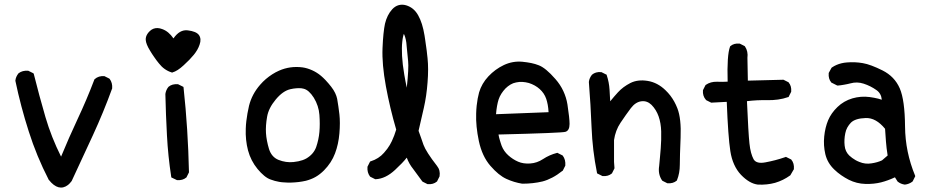

<svg xmlns="http://www.w3.org/2000/svg" viewBox="-20 -795 4040 835"><path d="M191.9 -13.2Q139.2 -115.7 105 -223.6Q70.3 -331.5 46.9 -443.4V-443.8V-444.8Q47.9 -453.6 51.3 -461.2Q54.7 -468.8 60.1 -475.6L60.5 -476.1L61 -476.6Q78.1 -489.3 102.1 -487.3H103L104 -486.8L123.5 -477.1L126 -475.6L127 -473.1Q150.4 -379.4 177.7 -285.6Q203.1 -198.7 245.6 -113.8Q262.7 -155.3 280.5 -195.8Q298.3 -236.3 316.9 -275.9Q356.9 -360.8 390.1 -448.2L390.6 -449.7L391.6 -450.7Q400.4 -458.5 410.9 -461.7Q421.4 -464.8 433.1 -463.9H434.1L435.1 -463.4L454.6 -453.6L456.1 -452.6L457 -451.7Q469.7 -434.6 467.8 -410.6V-409.7L467.3 -409.2Q430.2 -307.1 384.3 -207.5Q338.4 -107.9 291.5 -7.3L291 -6.8L290.5 -6.3Q283.7 2.9 275.9 9.3Q255.4 24.9 234.4 19.3Q213.4 13.7 192.9 -12.2H192.4Z M748.5 -12.2 728 -22 725.1 -23.4 724.6 -26.4Q710.9 -115.7 706.1 -205.8Q701.2 -295.9 699.2 -385.7V-386.2Q701.7 -403.8 712.4 -417L712.9 -417.5Q728.5 -430.7 753.4 -428.7H754.4L755.4 -428.2L774.9 -418.5L777.8 -417L778.3 -413.6Q788.1 -323.7 793.9 -231.9Q799.8 -140.1 801.8 -46.9V-45.4L801.3 -44.4L791.5 -24.9L791 -23.4L790 -22.9Q774.4 -9.8 750.5 -11.7H749.5ZM726.6 -480Q693.8 -490.2 671.4 -519Q665.5 -525.9 660.6 -532.7Q655.8 -539.6 650.9 -546.4Q646 -553.2 641.4 -560.3Q636.7 -567.4 632.8 -574.2Q615.2 -602.5 613.8 -621.1Q613.3 -627.9 615.2 -634.8Q617.2 -641.6 621.3 -647.9Q625.5 -654.3 632.3 -660.6Q639.2 -667 647.7 -670.2Q656.2 -673.3 665.8 -672.9Q675.3 -672.4 685.5 -668.5Q713.4 -658.7 734.4 -627.9Q761.2 -667 795.9 -663.1Q833.5 -658.7 845.2 -642.6Q856.9 -626 848.1 -601.1Q844.2 -589.4 837.9 -578.4Q831.5 -567.4 822.8 -556.6Q806.2 -536.1 778.8 -511.2Q765.1 -498.5 752.9 -490.7Q740.7 -482.9 730 -480L728.5 -479Z M1212.4 -2Q1203.1 -2.4 1193.8 -4.2Q1184.6 -5.9 1175.3 -8.3Q1166 -10.7 1157.2 -14.2Q1143.1 -19 1128.9 -30.8Q1114.7 -42.5 1100.1 -60.1Q1070.8 -95.7 1058.6 -141.1Q1046.9 -186 1048.8 -235.4Q1049.3 -252 1051.3 -268.6Q1053.2 -285.2 1056.2 -301.8Q1059.1 -318.4 1063 -335Q1075.7 -385.7 1111.3 -426.3Q1123 -439.9 1136.2 -451.2Q1149.4 -462.4 1163.8 -471.7Q1178.2 -481 1193.8 -487.8Q1241.2 -508.8 1295.4 -502Q1306.2 -500.5 1316.7 -497.3Q1327.1 -494.1 1337.4 -489.5Q1347.7 -484.9 1357.4 -478.8Q1367.2 -472.7 1376.5 -464.8Q1385.7 -457 1395 -447.3Q1409.7 -431.6 1420.4 -417.7Q1431.2 -403.8 1437.5 -390.6Q1443.8 -377.4 1446.3 -365.2Q1452.1 -332 1456.1 -297.4Q1460 -262.7 1456.1 -215.3Q1452.1 -167.5 1437 -127.9Q1421.9 -87.4 1389.2 -54.2Q1380.4 -45.4 1371.3 -38.3Q1362.3 -31.2 1352.5 -25.6Q1342.8 -20 1332 -15.9Q1321.3 -11.7 1310.1 -8.8Q1294.9 -5.4 1279.1 -3.4Q1263.2 -1.5 1246.6 -1Q1230 -0.5 1212.4 -2ZM1312.5 -106Q1343.8 -124.5 1355 -155.3Q1366.2 -188 1369.1 -221.2Q1372.1 -254.9 1369.1 -295.4Q1366.2 -335 1344.7 -370.1Q1323.2 -403.8 1300.3 -409.2Q1295.9 -410.6 1290.8 -411.1Q1285.6 -411.6 1280 -411.6Q1274.4 -411.6 1268.6 -411.1Q1262.7 -410.6 1256.1 -409.7Q1249.5 -408.7 1243.2 -407.2Q1210.4 -399.9 1179.2 -362.3Q1147.9 -324.7 1141.6 -287.1Q1134.8 -248.5 1136.7 -216.3Q1137.7 -200.2 1141.1 -182.6Q1144.5 -165 1149.9 -147Q1161.1 -111.8 1191.4 -99.6Q1223.6 -86.9 1256.3 -90.3Q1267.1 -91.3 1277.3 -93.5Q1287.6 -95.7 1296.1 -98.6Q1304.7 -101.6 1312.5 -106Z M1838.4 5.4 1818.8 -4.4 1817.4 -5.4 1816.4 -6.3Q1796.9 -33.7 1776.9 -60.1Q1758.8 -82.5 1749 -109.4Q1731.4 -86.9 1698.2 -56.2Q1656.7 -17.6 1613.8 -15.6H1611.8L1610.8 -16.1L1591.3 -25.9L1589.8 -26.9L1588.9 -27.8Q1576.2 -44.9 1578.1 -68.8V-69.8L1578.6 -70.8L1588.4 -90.3L1589.8 -92.8L1591.8 -93.3Q1627.4 -104.5 1649.9 -130.4Q1657.7 -139.2 1664.1 -147.7Q1670.4 -156.2 1675.3 -164.6Q1680.2 -172.9 1684.1 -181.2Q1695.3 -205.1 1703.1 -231.4Q1675.8 -324.7 1658.2 -419.9Q1640.6 -516.1 1643.6 -585.9Q1645 -620.6 1647.7 -647Q1650.4 -673.3 1654.3 -691.9Q1658.7 -710.4 1666.5 -726.3Q1674.3 -742.2 1686 -754.9Q1698.2 -768.1 1713.6 -772.5Q1729 -776.9 1746.1 -772Q1780.3 -761.7 1798.8 -728Q1817.4 -695.3 1826.2 -641.1Q1827.6 -632.3 1828.9 -623.5Q1830.1 -614.7 1831.3 -606.2Q1832.5 -597.7 1833.7 -589.6Q1835 -581.5 1835.9 -573.5Q1836.9 -565.4 1837.6 -557.6Q1838.4 -549.8 1839.4 -542Q1841.8 -519 1841.8 -492.7Q1841.8 -466.3 1839.4 -436.5Q1835 -377 1823.2 -325.7L1800.3 -226.1Q1805.7 -210.4 1811.3 -195.3Q1816.9 -180.2 1821.8 -165Q1827.1 -150.4 1841.8 -127.4Q1856.4 -104.5 1880.4 -73.7Q1896 -54.2 1891.6 -28.3V-27.3L1891.1 -26.9L1881.3 -7.3L1880.9 -5.9L1879.9 -5.4Q1864.3 7.8 1840.3 5.9H1839.4ZM1749 -413.6Q1758.3 -499 1754.9 -529.3Q1751 -563 1748.5 -594.7Q1747.6 -610.4 1744.9 -622.3Q1742.2 -634.3 1738.8 -642.6Q1738.3 -643.6 1737.8 -644.5Q1737.3 -645.5 1737.1 -646.2Q1736.8 -647 1736.3 -647.5Q1735.4 -645 1734.6 -642.3Q1733.9 -639.6 1733.2 -636.5Q1732.4 -633.3 1731.7 -629.6Q1731 -626 1730.5 -621.8Q1730 -617.7 1729.5 -613.3Q1728 -601.1 1727.8 -585.7Q1727.5 -570.3 1728.5 -552Q1729.5 -533.7 1731.9 -513.2Q1734.4 -492.7 1738.3 -469.7Q1740.7 -455.6 1743.4 -441.4Q1746.1 -427.2 1749 -413.6Z M2251 3.9Q2214.8 -2 2182.1 -17.1Q2148.9 -32.2 2112.8 -73.7Q2076.7 -115.2 2062.5 -181.6Q2048.8 -246.6 2050.8 -300.8Q2051.3 -319.3 2053 -335.4Q2054.7 -351.6 2057.4 -366Q2060.1 -380.4 2063.5 -393.1Q2069.3 -412.6 2079.3 -429.9Q2089.4 -447.3 2104 -462.9Q2133.3 -494.1 2171.4 -512.2Q2210 -530.3 2252 -526.4Q2272.5 -524.4 2290.3 -520.8Q2308.1 -517.1 2322.8 -511.2Q2353 -500 2395.5 -451.2Q2417 -426.8 2429.9 -398.9Q2442.9 -371.1 2447.8 -340.8Q2457 -280.8 2457 -255.9Q2457 -227.1 2439 -221.7Q2423.8 -216.8 2147.9 -210Q2148.9 -203.1 2150.6 -196.8Q2152.3 -190.4 2154.1 -184.3Q2155.8 -178.2 2157.7 -172.6Q2159.7 -167 2161.6 -161.1Q2170.9 -137.2 2190.4 -119.6Q2210.4 -101.6 2233.4 -91.8Q2255.9 -82 2285.6 -84Q2315.4 -85.9 2341.3 -103Q2369.6 -121.6 2401.9 -129.9L2403.8 -130.4L2405.8 -129.4L2425.3 -119.6L2426.8 -118.7L2427.7 -117.7Q2440.4 -100.6 2438.5 -75.7V-74.7L2438 -73.7L2428.2 -54.2L2427.7 -52.7L2426.3 -52.2Q2403.8 -34.2 2381.8 -22.7Q2359.9 -11.2 2339.4 -5.9Q2298.3 3.9 2252 3.9H2251.5ZM2365.7 -307.1Q2364.7 -324.7 2362.1 -339.1Q2359.4 -353.5 2355.5 -365.2Q2351.1 -377.9 2344 -388.4Q2336.9 -398.9 2327.1 -407.7Q2307.6 -425.3 2279.8 -434.1Q2265.6 -438 2252 -438.7Q2238.3 -439.5 2224.6 -436.5Q2211.4 -434.1 2200 -427.2Q2188.5 -420.4 2178.2 -410.2Q2168 -399.4 2160.4 -387.5Q2152.8 -375.5 2148.4 -362.3Q2144.5 -350.1 2141.6 -334Q2138.7 -317.9 2137.2 -298.3Z M2881.3 1.5 2861.8 -8.3 2860.4 -9.3 2859.4 -10.3Q2840.8 -37.6 2846.7 -73.2Q2848.6 -93.3 2850.3 -112.3Q2852.1 -131.3 2853.5 -149.9Q2856.4 -186.5 2855.5 -223.6Q2854.5 -259.8 2844.2 -289.1Q2834 -317.9 2813.5 -338.9Q2793.9 -357.9 2769 -354.5Q2743.7 -351.1 2723.6 -324.7Q2712.9 -310.5 2701.7 -294.7Q2690.4 -278.8 2678.7 -261.2Q2667.5 -244.6 2660.4 -225.6Q2653.3 -206.5 2650.4 -186V-90.8L2652.3 -64.9V-63.5L2651.9 -62L2642.1 -42.5L2641.6 -41L2640.6 -40.5Q2625 -27.3 2601.1 -29.3H2600.1L2599.1 -29.8L2579.6 -39.6L2576.7 -41L2576.2 -43.9Q2556.6 -141.1 2552.7 -241.2Q2548.8 -340.3 2541 -438V-438.5V-439Q2542 -447.8 2545.4 -455.3Q2548.8 -462.9 2554.2 -469.7L2554.7 -470.2Q2570.3 -483.4 2594.2 -481.4H2595.2L2596.2 -481L2615.7 -471.2L2618.2 -470.2L2618.7 -467.8Q2628.9 -437.5 2630.9 -404.8Q2631.3 -392.6 2632.3 -379.6Q2633.3 -366.7 2633.8 -354.5Q2650.9 -375.5 2667.5 -393.6Q2678.7 -405.8 2692.1 -415.8Q2705.6 -425.8 2721.7 -434.1Q2753.9 -450.2 2796.9 -443.1Q2839.8 -436 2874 -402.8Q2885.7 -391.6 2895.3 -379.2Q2904.8 -366.7 2912.4 -353Q2919.9 -339.4 2925.8 -324.2Q2943.4 -279.3 2939.9 -196.3Q2936.5 -114.3 2936.5 -78.6Q2936.5 -42 2924.3 -11.7L2923.8 -10.3L2922.9 -9.3Q2907.2 3.9 2883.3 2H2882.3Z M3275.9 7.8Q3239.3 3.4 3202.6 -34.7Q3184.6 -53.7 3172.9 -79.6Q3161.1 -105.5 3156.2 -137.7Q3146.5 -200.2 3140.6 -352.1L3074.7 -348.6H3072.8L3071.8 -349.1L3052.2 -358.9L3051.3 -359.4L3050.3 -360.4Q3042.5 -369.1 3039.3 -379.6Q3036.1 -390.1 3037.1 -401.9V-402.8L3037.6 -403.8L3047.4 -423.3L3048.3 -424.8L3049.3 -425.8Q3070.3 -440.4 3098.6 -439.5Q3122.1 -438.5 3144.5 -439.9Q3141.1 -555.7 3154.8 -591.8L3155.3 -593.3L3156.2 -594.2Q3164.1 -601.1 3174.1 -603.8Q3184.1 -606.4 3195.8 -605.5H3196.8L3197.8 -605L3217.3 -595.2L3218.8 -594.2L3219.7 -593.3Q3227.1 -582.5 3229.7 -569.8Q3232.4 -557.1 3230.5 -543.5L3232.4 -444.3L3385.7 -448.2H3387.2L3388.2 -447.8L3407.7 -438L3409.2 -437.5L3409.7 -436.5Q3422.9 -420.9 3420.9 -397V-396L3420.4 -395L3410.6 -375.5L3409.7 -373L3407.2 -372.6Q3386.2 -365.2 3363.5 -362.1Q3340.8 -358.9 3316.4 -359.4Q3272 -360.4 3228.5 -355Q3234.4 -217.3 3239.3 -171.4Q3241.7 -148.4 3246.3 -131.3Q3251 -114.3 3257.3 -102.5Q3269.5 -81.5 3308.6 -88.9Q3329.6 -92.8 3351.3 -98.4Q3373 -104 3395.5 -111.8L3397.9 -112.8L3399.9 -111.8L3419.4 -102.1L3420.9 -101.6L3421.4 -100.6Q3434.6 -85 3432.6 -60.1V-58.6L3431.6 -57.6L3418 -34.2L3417.5 -33.2L3416.5 -32.2Q3386.2 -10.3 3351.1 0Q3333.5 4.9 3314.7 6.8Q3295.9 8.8 3275.9 7.8Z M3914.6 7.8Q3897 5.4 3883.8 -5.4L3883.3 -5.9L3882.8 -6.8L3872.1 -23.9Q3840.8 -9.3 3812 -2Q3780.8 5.9 3743.7 4.9Q3705.6 3.9 3671.4 -13.2Q3654.3 -22 3638.4 -33Q3622.6 -43.9 3608.4 -57.6Q3578.6 -85.9 3569.3 -124.5Q3560.5 -162.6 3564.5 -201.7Q3568.4 -240.7 3581.5 -272Q3594.7 -303.2 3622.1 -329.6Q3649.4 -356 3687 -367.2Q3724.1 -377.9 3761.7 -373Q3771.5 -371.6 3781 -369.9Q3790.5 -368.2 3799.1 -366Q3807.6 -363.8 3814.9 -361.3Q3812.5 -388.7 3791.5 -403.3Q3766.1 -421.4 3735.8 -431.2Q3707 -440.4 3679.2 -432.6Q3671.9 -430.7 3664.6 -429.2Q3657.2 -427.7 3650.4 -426.5Q3643.6 -425.3 3636.7 -424.3Q3629.9 -423.3 3623.5 -422.9H3622.1L3620.6 -423.3L3597.2 -435.1L3595.7 -435.5L3595.2 -436.5Q3582 -452.1 3584 -476.1V-477.5L3584.5 -478.5L3596.2 -500L3597.2 -501L3598.6 -502Q3607.9 -508.3 3618.2 -512.7Q3628.4 -517.1 3639.6 -519.8Q3650.9 -522.5 3662.6 -523.4Q3697.8 -526.4 3731.9 -520.5Q3749.5 -517.6 3771 -509.5Q3792.5 -501.5 3817.9 -488.8Q3844.2 -475.6 3863 -456.1Q3881.8 -436.5 3893.1 -410.6Q3915 -359.9 3916 -245.1Q3916.5 -189 3927.5 -135.7Q3938.5 -82.5 3959.5 -31.7L3960.4 -29.3L3959.5 -26.9L3949.7 -7.3L3948.7 -5.9L3947.8 -4.9Q3933.1 5.9 3915.5 7.8H3915ZM3815.9 -97.7 3840.3 -118.7Q3835 -152.3 3833 -179.2Q3831.1 -206.5 3829.1 -234.9Q3789.6 -283.2 3745.1 -281.7Q3699.7 -280.3 3680.7 -261.7Q3671.4 -252 3665 -240.5Q3658.7 -229 3656.2 -215.8Q3650.4 -188 3653.3 -161.6Q3655.8 -136.2 3672.9 -119.1Q3679.2 -113.3 3686 -108.2Q3692.9 -103 3700.7 -98.6Q3708.5 -94.2 3717.3 -90.8Q3742.7 -80.1 3769.5 -84.5Q3796.4 -88.4 3815.9 -97.7Z"/></svg>

Font: NaikaiFont
Style: SemiBold
Weight: 600
Version: Version 1.89